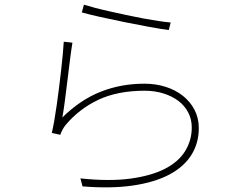

<svg xmlns="http://www.w3.org/2000/svg" viewBox="-20 -780 1040 819"><path d="M338 -760Q357 -754 385.5 -746.5Q414 -739 448 -731.5Q482 -724 518.5 -716Q555 -708 590 -701.5Q625 -695 655.5 -690.5Q686 -686 708 -684L700 -652Q667 -656 615.5 -665.5Q564 -675 509.5 -686Q455 -697 406 -708Q357 -719 329 -727ZM289 -598Q284 -568 278.5 -524.5Q273 -481 267.5 -435.5Q262 -390 256.5 -348Q251 -306 246 -279Q322 -354 409 -388.5Q496 -423 596 -423Q645 -423 687 -409.5Q729 -396 760.5 -371Q792 -346 810 -311Q828 -276 828 -234Q828 -169 796 -118.5Q764 -68 701.5 -35Q639 -2 546 11.5Q453 25 332 15L323 -19Q446 -6 535.5 -18Q625 -30 683.5 -60Q742 -90 770 -136Q798 -182 798 -236Q798 -271 783 -300Q768 -329 741 -349.5Q714 -370 677 -381.5Q640 -393 597 -393Q482 -393 400 -354.5Q318 -316 260 -247Q252 -237 246 -225.5Q240 -214 237 -205L201 -213Q206 -234 211.5 -265Q217 -296 222 -332Q227 -368 232 -407Q237 -446 241 -482.5Q245 -519 248 -550Q251 -581 252 -602Z"/></svg>

Font: SpoqaHanSans
Style: Thin
Weight: 250
Designer: [Spoqa Han Sans] Dong-huui Kim \uAE40 \uB3D9 \uD718   [Noto Sans] Ryoko NISHIZUKA \u897F \u585A \u6DBC \u5B50  (kana & i
Foundry: Spoqa (http://bi.spoqa.com)
Version: Version 1.004;PS 1.004;hotconv 1.0.82;makeotf.lib2.5.63406